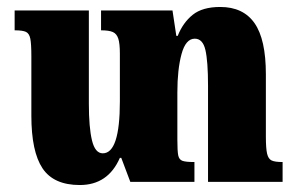

<svg xmlns="http://www.w3.org/2000/svg" viewBox="-20 -522 853 551"><path d="M791 -57V0H577V-276Q577 -346 569.5 -378.5Q562 -411 539 -411Q513 -411 501 -367Q489 -323 489 -257V-121Q489 -88 491.5 -76Q494 -64 503.5 -60.5Q513 -57 538 -57V0H354L328 -69H324Q290 9 209 9Q134 9 102 -39Q70 -87 70 -190V-360Q70 -396 67 -411Q64 -426 54.5 -430.5Q45 -435 22 -435V-492H235V-225Q235 -156 244 -119Q253 -82 275 -82Q324 -82 324 -231V-368Q324 -397 319.5 -411Q315 -425 304 -430Q293 -435 270 -435V-492H475L486 -419H490Q505 -457 533 -479.5Q561 -502 612 -502Q678 -502 710.5 -455.5Q743 -409 743 -309V-130Q743 -96 746.5 -81Q750 -66 759.5 -61.5Q769 -57 791 -57Z"/></svg>

Font: Noto Serif Armenian Black Cond
Style: Regular
Weight: 900
Width: 3
Designer: Monotype Design team
Foundry: Monotype Imaging Inc.
Version: Version 1.000